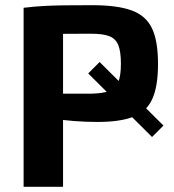

<svg xmlns="http://www.w3.org/2000/svg" viewBox="-20 -720 670 740"><path d="M335 -700Q432 -700 487 -680Q542 -660 565.5 -611.5Q589 -563 589 -474Q589 -386 566.5 -337.5Q544 -289 493 -269.5Q442 -250 356 -250Q310 -250 265.5 -253.5Q221 -257 183 -263Q145 -269 118.5 -276Q92 -283 81 -288L84 -359Q143 -359 207 -359Q271 -359 332 -359Q377 -360 401.5 -369.5Q426 -379 436 -404Q446 -429 446 -474Q446 -521 436 -546Q426 -571 401.5 -580.5Q377 -590 332 -590Q240 -590 174.5 -589Q109 -588 85 -586L71 -690Q113 -695 149.5 -697Q186 -699 229.5 -699.5Q273 -700 335 -700ZM223 -690V0H71V-690ZM320 -437 364 -481 610 -236 566 -192Z"/></svg>

Font: Exo 2
Style: Bold
Weight: 700
Designer: Natanael Gama
Foundry: Natanael Gama
Version: Version 2.010